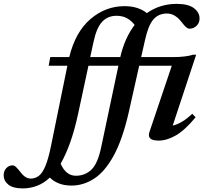

<svg xmlns="http://www.w3.org/2000/svg" viewBox="-208 -732 1076 1016"><path d="M49.5 -384 58 -430H158.5Q191 -563 270.8 -631.2Q350.5 -699.5 451.5 -699.5Q489.5 -699.5 519.8 -689.2Q550 -679 569 -662.5Q638.5 -711.5 727 -711.5Q788 -711.5 818 -689Q848 -666.5 848 -634.5Q848 -610.5 832 -595.2Q816 -580 793.5 -580Q787.5 -580 778.5 -586.8Q769.5 -593.5 753 -615Q718.5 -660.5 675.5 -660.5Q630.5 -660.5 603.2 -628.5Q576 -596.5 559.5 -520.5L539 -430H712.5Q740.5 -430 768 -433.2Q795.5 -436.5 814 -442.5H830L706 -67.5Q754 -78 809.5 -130L827 -111.5Q771.5 -44 723.5 -16Q675.5 12 631 12Q567 12 583 -34L701 -384H528.5L473 -136.5Q440 7 393.5 91.8Q347 176.5 290.2 213.2Q233.5 250 170.5 250Q131.5 250 102.2 238Q73 226 56 207.5Q23.5 238 -12.8 251.5Q-49 265 -87.5 265Q-139 265 -163.8 245Q-188.5 225 -188.5 194.5Q-188.5 173 -174.8 158Q-161 143 -142 143Q-132.5 143 -122.8 152.2Q-113 161.5 -98.5 180Q-84.5 198.5 -71.2 205.8Q-58 213 -45 213Q-22 213 -2.8 198.8Q16.5 184.5 32.8 145.2Q49 106 63.5 32.5L148.5 -384ZM409 -648.5Q362 -648.5 332.2 -616.5Q302.5 -584.5 286.5 -508.5L269.5 -430H428.5Q440.5 -482 459.8 -524.5Q479 -567 504.5 -600Q487 -623 463.5 -635.8Q440 -648.5 409 -648.5ZM205 -128Q186 -41 162.8 23.5Q139.5 88 113 134Q140.5 198 193.5 198Q242 198 276 165.5Q310 133 328.5 42L418.5 -384H260Z"/></svg>

Font: Newsreader 16pt SemiBold
Style: Italic
Weight: 600
Italic angle: -17°
Designer: Hugues Gentile
Foundry: Production Type
Version: Version 1.003; ttfautohint (v1.8.3)